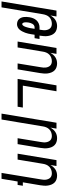

<svg xmlns="http://www.w3.org/2000/svg" viewBox="844 -1440 783 2568"><g transform="rotate(90 1236.0 -156.5)"><path d="M-28 215 94 -520H173L159 -438Q170 -458 184.5 -475Q199 -492 218 -504.5Q237 -517 258.5 -522.5Q280 -528 301 -528Q327 -528 351.5 -520Q376 -512 393.5 -494.5Q411 -477 420.5 -454Q430 -431 434 -405.5Q438 -380 436 -353.5Q434 -327 430 -301L428 -293H474L463 -227H417L410 -181Q406 -161 402 -141Q398 -121 390.5 -102Q383 -83 373.5 -64Q364 -45 350.5 -28.5Q337 -12 317.5 -2Q298 8 278 8Q258 8 240.5 2Q223 -4 210.5 -16.5Q198 -29 190.5 -46Q183 -63 180.5 -81.5Q178 -100 179 -119.5Q180 -139 183 -158Q187 -183 196.5 -207.5Q206 -232 224 -252Q242 -272 267 -282.5Q292 -293 317 -293H349L352 -312Q355 -329 356.5 -346Q358 -363 355.5 -379.5Q353 -396 346.5 -411Q340 -426 329 -437Q318 -448 302.5 -453Q287 -458 270 -458Q247 -458 223.5 -450Q200 -442 182.5 -424.5Q165 -407 156 -384.5Q147 -362 143 -339L51 215ZM275 -62Q284 -62 291.5 -70Q299 -78 303 -86Q307 -94 310.5 -103Q314 -112 316.5 -121Q319 -130 321.5 -138.5Q324 -147 326 -156Q328 -165 329.5 -174Q331 -183 332 -192L338 -227H317Q303 -227 291 -219Q279 -211 272 -199Q265 -187 260.5 -173.5Q256 -160 254 -147Q253 -138 252 -130Q251 -122 251 -113.5Q251 -105 251.5 -97Q252 -89 254.5 -81.5Q257 -74 262 -68Q267 -62 275 -62Z M508 0 594 -520H673L659 -438Q670 -458 684.5 -475Q699 -492 718 -504.5Q737 -517 758.5 -522.5Q780 -528 801 -528Q827 -528 851.5 -520Q876 -512 893.5 -494.5Q911 -477 920.5 -454Q930 -431 934 -405.5Q938 -380 936 -353.5Q934 -327 930 -301L880 0H801L852 -312Q855 -329 856.5 -346Q858 -363 855.5 -379.5Q853 -396 846.5 -411Q840 -426 829 -437Q818 -448 802.5 -453Q787 -458 770 -458Q747 -458 723.5 -449.5Q700 -441 682.5 -423.5Q665 -406 655.5 -383Q646 -360 643 -337L587 0Z M1008 0 1094 -520H1173L1098 -70H1391L1380 0Z M1472 215 1594 -520H1673L1659 -438Q1670 -458 1684.5 -475Q1699 -492 1718 -504.5Q1737 -517 1758.5 -522.5Q1780 -528 1801 -528Q1827 -528 1851.5 -520Q1876 -512 1893.5 -494.5Q1911 -477 1920.5 -454Q1930 -431 1934 -405.5Q1938 -380 1936 -353.5Q1934 -327 1930 -301L1880 0H1801L1852 -312Q1855 -329 1856.5 -346Q1858 -363 1855.5 -379.5Q1853 -396 1846.5 -411Q1840 -426 1829 -437Q1818 -448 1802.5 -453Q1787 -458 1770 -458Q1747 -458 1723.5 -449.5Q1700 -441 1682.5 -423.5Q1665 -406 1655.5 -383Q1646 -360 1643 -337L1551 215Z M2265 215 2352 -312Q2355 -329 2356.5 -346Q2358 -363 2355.5 -379.5Q2353 -396 2346.5 -411Q2340 -426 2329 -437Q2318 -448 2302.5 -453Q2287 -458 2270 -458Q2247 -458 2223.5 -449.5Q2200 -441 2182.5 -423.5Q2165 -406 2155.5 -383Q2146 -360 2143 -337L2087 0H2008L2094 -520H2173L2159 -438Q2170 -458 2184.5 -475Q2199 -492 2218 -504.5Q2237 -517 2258.5 -522.5Q2280 -528 2301 -528Q2327 -528 2351.5 -520Q2376 -512 2393.5 -494.5Q2411 -477 2420.5 -454Q2430 -431 2434 -405.5Q2438 -380 2436 -353.5Q2434 -327 2430 -301L2391 -70H2437L2426 0H2380L2344 215Z"/></g></svg>

Font: Iosevka Fixed
Style: Italic
Weight: 400
Italic angle: -9°
Monospace: yes
Designer: Belleve Invis
Foundry: Belleve Invis
Version: Version 33.2.4